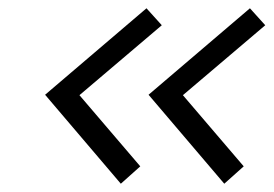

<svg xmlns="http://www.w3.org/2000/svg" viewBox="-20 -509 661 464"><path d="M89 -280 334 -489 371 -448 172 -279 319 -107 272 -65ZM339 -280 584 -489 621 -448 422 -279 569 -107 522 -65Z"/></svg>

Font: Exo
Style: Italic
Weight: 400
Italic angle: -9°
Designer: Natanael Gama
Foundry: Natanael Gama
Version: Version 1.500; ttfautohint (v1.6)